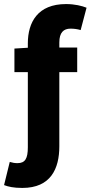

<svg xmlns="http://www.w3.org/2000/svg" viewBox="-48 -731 446 945"><path d="M62 194C202 194 244 99 244 -11V-376H332V-497H244V-522C244 -571 265 -590 299 -590C316 -590 332 -588 349 -583L378 -693C356 -702 320 -711 277 -711C138 -711 89 -622 89 -517V-496L23 -492V-376H89V-6C89 49 76 72 38 72C25 72 13 70 0 66L-28 180C-7 188 19 194 62 194Z"/></svg>

Font: Source Sans Pro
Style: Bold
Weight: 700
Designer: Paul D. Hunt
Foundry: Adobe Systems Incorporated
Version: Version 3.006;hotconv 1.0.111;makeotfexe 2.5.65597